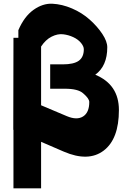

<svg xmlns="http://www.w3.org/2000/svg" viewBox="-20 -809 727 1056"><path d="M504 -398Q634 -344 634 -204Q634 -44 550 19.5Q466 83 331 25L206 -29V227H54V-95H53L54 -574V-601H81V-643Q113 -718 164 -754.5Q215 -791 268 -788.5Q321 -786 376 -762.5Q431 -739 473.5 -701Q516 -663 543 -622Q570 -581 570 -549Q570 -446 504 -398ZM348 -170Q403 -147 437 -168.5Q471 -190 471 -248Q471 -267 437 -296Q409 -321 337 -321H256V-455H325Q386 -455 413.5 -475Q441 -495 441 -538Q441 -554 425.5 -573Q410 -592 383.5 -604.5Q357 -617 327 -620.5Q297 -624 264 -607.5Q231 -591 206 -553V-230Z"/></svg>

Font: OpenDyslexic
Style: Bold
Weight: 800
Designer: Abbie Gonzalez
Version: Version 0.920;hotconv 1.0.109;makeotfexe 2.5.65596